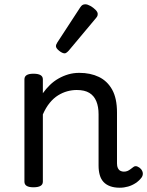

<svg xmlns="http://www.w3.org/2000/svg" viewBox="-20 -859 687 896"><path d="M539 17Q513 17 494 10Q475 3 463 -10Q451 -23 445.5 -42.5Q440 -62 440 -86V-326Q440 -361 429.5 -386.5Q419 -412 397 -425.5Q375 -439 338 -439Q316 -439 294 -433Q272 -427 251 -414Q230 -401 212 -379Q194 -357 180 -325V-11Q180 2 169 8.5Q158 15 136 15Q115 15 104.5 8.5Q94 2 94 -11V-489Q94 -502 104.5 -508.5Q115 -515 136 -515Q158 -515 169 -508.5Q180 -502 180 -489V-424Q195 -445 213 -462.5Q231 -480 253 -492.5Q275 -505 299 -512Q323 -519 350 -519Q402 -519 441.5 -500Q481 -481 503.5 -440.5Q526 -400 526 -334V-96Q526 -83 530 -74.5Q534 -66 541.5 -62Q549 -58 558 -58Q567 -58 574.5 -61Q582 -64 589 -69.5Q596 -75 603 -80Q611 -86 621 -82Q631 -78 638 -70Q646 -60 646.5 -50Q647 -40 641 -31Q630 -16 613.5 -5Q597 6 578 11.5Q559 17 539 17ZM282 -610Q271 -610 256 -622Q241 -634 241 -644Q241 -647 242 -650Q243 -653 247 -660L354 -824Q359 -832 364.5 -835.5Q370 -839 378 -839Q388 -839 401.5 -831.5Q415 -824 425.5 -813.5Q436 -803 436 -794Q436 -787 433.5 -782.5Q431 -778 424 -770L301 -623Q289 -610 282 -610Z"/></svg>

Font: Playwrite VN
Style: Regular
Weight: 400
Designer: Veronika Burian, José Scaglione
Foundry: TypeTogether
Version: Version 1.002